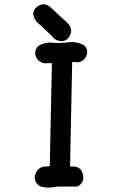

<svg xmlns="http://www.w3.org/2000/svg" viewBox="-20 -859 540 887"><path d="M148.9 -825.7Q155.8 -832 163.6 -835.4Q171.4 -838.9 179.2 -839.1Q187 -839.4 194.8 -836.7Q202.6 -834 210 -828.1L210.4 -827.6H210.9L290 -754.4Q307.6 -737.8 308.8 -719Q310.1 -700.2 294.4 -682.1Q281.2 -667.5 262.2 -668.9Q234.4 -671.4 218.3 -693.8L167.5 -742.2Q140.6 -761.2 133.8 -791V-792V-793Q133.8 -813 148.9 -825.7ZM228.5 -661.1Q259.8 -659.2 294.4 -663.6Q333 -668.5 365.7 -651.4L366.7 -650.9L367.7 -649.9Q375 -644 378.9 -635.7Q382.8 -627.4 382.8 -617.7Q382.8 -607.9 378.7 -599.4Q374.5 -590.8 367.2 -583.5Q351.1 -567.9 326.2 -572.3H313.5L303.7 -89.8H322.3H322.8Q340.3 -88.4 352.5 -76.2L353.5 -75.2L354 -74.2Q368.2 -50.8 364.5 -30.5Q360.8 -10.3 339.8 1.5L337.4 2.9H335H247.1Q210.9 9.8 185.3 6.6Q159.7 3.4 148.9 -12.7Q129.4 -42.5 154.3 -74.2L154.8 -74.7L155.3 -75.2Q171.9 -91.8 195.3 -89.8L210 -91.8L219.7 -567.4H203.1Q176.3 -563 156.7 -580.6L156.2 -581.1L155.8 -581.5Q143.1 -596.2 142.6 -612.5Q142.1 -628.9 154.3 -644L155.3 -645L156.7 -646Q188 -666.5 228.5 -661.1Z"/></svg>

Font: NaikaiFont
Style: Bold
Weight: 700
Version: Version 1.89